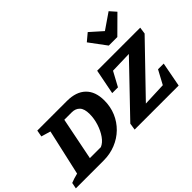

<svg xmlns="http://www.w3.org/2000/svg" viewBox="-146 -1155 1508 1508"><g transform="rotate(-45 608.0 -401.0)"><path d="M418 -535Q521 -535 575.5 -482Q630 -429 630 -330Q630 -260 604.5 -200Q579 -140 533 -95Q487 -50 425 -25Q363 0 292 0H-17L-7 -50Q7 -56 28.5 -63Q50 -70 72 -75L158 -457L80 -480L90 -535ZM351 -90Q385 -104 412.5 -143Q440 -182 456.5 -233.5Q473 -285 473 -336Q473 -394 448.5 -419.5Q424 -445 383 -445H300L229 -90ZM1225 -478 843 -82 1039 -90 1101 -205H1164L1125 0H636L645 -57L1024 -452L843 -447L778 -327H714L755 -535H1233ZM959 -610 855 -750 917 -802 1018 -712 1149 -802 1195 -750 1054 -610Z"/></g></svg>

Font: Piazzolla SC
Style: Bold Italic
Weight: 700
Italic angle: -11.3°
Designer: Juan Pablo del Peral
Foundry: Huerta Tipografica
Version: Version 1.330